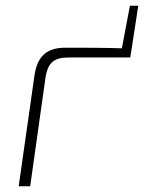

<svg xmlns="http://www.w3.org/2000/svg" viewBox="-20 -648 501 668"><path d="M432 -628 404 -480C339 -482 274 -482 207 -482C147 -482 110 -456 100 -386L45 0H85L138 -376C146 -433 171 -448 219 -448H433L438 -478L461 -628Z"/></svg>

Font: Exo 2 Extra Light
Style: Italic
Weight: 250
Italic angle: -8°
Designer: Natanael Gama
Version: Version 1.001;PS 001.001;hotconv 1.0.88;makeotf.lib2.5.64775